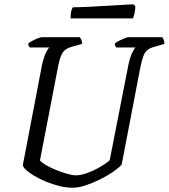

<svg xmlns="http://www.w3.org/2000/svg" viewBox="-20 -878 789 898"><path d="M320 0Q290 0 257.5 -8Q225 -16 195 -28.5Q165 -41 140.5 -55.5Q116 -70 101.5 -83.5Q87 -97 87 -107L177 -577Q185 -611 194.5 -631Q204 -651 211 -656H119Q118 -658 115 -662.5Q112 -667 112 -674Q118 -680 131 -687Q144 -694 157 -699Q170 -704 176 -704H353Q356 -701 360 -693Q364 -685 364 -673L318 -660Q288 -652 275 -634.5Q262 -617 253 -574L167 -128Q173 -119 193 -107Q213 -95 240 -84Q267 -73 292.5 -65.5Q318 -58 335 -58Q360 -58 392.5 -70.5Q425 -83 453 -100Q481 -117 493 -128L581 -577Q589 -613 598.5 -632Q608 -651 614 -656H524Q522 -658 519.5 -662.5Q517 -667 517 -674Q524 -681 537 -687.5Q550 -694 563 -699Q576 -704 580 -704H739Q741 -700 745 -693Q749 -686 749 -673L702 -659Q682 -654 670 -644.5Q658 -635 651 -617Q644 -599 637 -566L549 -108Q537 -94 510.5 -75.5Q484 -57 450 -40Q416 -23 382 -11.5Q348 0 320 0ZM310 -792Q310 -813 313.5 -826.5Q317 -840 321 -844Q351 -844 391.5 -846Q432 -848 474 -850.5Q516 -853 550.5 -855Q585 -857 603 -858L613 -849Q613 -832 609 -815.5Q605 -799 602 -792Z"/></svg>

Font: Texturina Medium 12pt Light
Style: Italic
Weight: 300
Italic angle: -11°
Version: Version 1.002